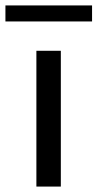

<svg xmlns="http://www.w3.org/2000/svg" viewBox="-43 -687 359 707"><path d="M91 -500H181V0H91ZM-23 -667H296V-608H-23Z"/></svg>

Font: Moderustic
Style: Regular
Weight: 400
Designer: Tural Alisoy
Foundry: TAFT Foundry
Version: Version 2.120